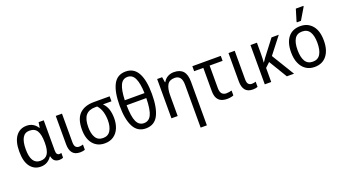

<svg xmlns="http://www.w3.org/2000/svg" viewBox="-71 -1499 4397 2461"><g transform="rotate(-20 2127.5 -268.0)"><path d="M245 10Q157 10 103.5 -59.5Q50 -129 50 -266Q50 -403 103.5 -474.5Q157 -546 250 -546Q298 -546 335 -524.5Q372 -503 396 -464H401L412 -536H482V-122Q482 -90 493 -75.5Q504 -61 521 -61Q529 -61 537.5 -62.5Q546 -64 551 -66V-2Q544 3 529 6.5Q514 10 500 10Q461 10 436.5 -8.5Q412 -27 402 -73H396Q372 -35 334.5 -12.5Q297 10 245 10ZM265 -62Q334 -62 365.5 -109.5Q397 -157 397 -257V-267Q397 -370 366.5 -422Q336 -474 263 -474Q199 -474 168.5 -420.5Q138 -367 138 -265Q138 -62 265 -62Z M782 10Q712 10 679 -31Q646 -72 646 -149V-536H731V-147Q731 -100 748 -81.5Q765 -63 794 -63Q809 -63 822.5 -65.5Q836 -68 848 -72V-1Q836 4 819.5 7Q803 10 782 10Z M1120 10Q1019 10 960 -60Q901 -130 901 -256Q901 -403 970.5 -469.5Q1040 -536 1164 -536H1381V-468H1265Q1305 -429 1322.5 -375.5Q1340 -322 1340 -251Q1340 -178 1315 -118.5Q1290 -59 1240.5 -24.5Q1191 10 1120 10ZM1121 -62Q1190 -62 1222.5 -115.5Q1255 -169 1255 -253Q1255 -315 1239.5 -370.5Q1224 -426 1186 -468H1159Q1073 -468 1030.5 -418Q988 -368 988 -257Q988 -168 1020 -115Q1052 -62 1121 -62Z M1679 10Q1567 10 1513.5 -90.5Q1460 -191 1460 -378Q1460 -566 1512.5 -665.5Q1565 -765 1680 -765Q1792 -765 1846.5 -666.5Q1901 -568 1901 -379Q1901 -192 1849 -91Q1797 10 1679 10ZM1546 -422H1815Q1810 -559 1778 -625.5Q1746 -692 1680 -692Q1613 -692 1582 -626Q1551 -560 1546 -422ZM1679 -62Q1747 -62 1779.5 -129Q1812 -196 1815 -354H1546Q1548 -198 1579.5 -130Q1611 -62 1679 -62Z M2340 240V-345Q2340 -473 2243 -473Q2172 -473 2143 -424.5Q2114 -376 2114 -278V0H2029V-536H2097L2109 -463H2114Q2137 -505 2175 -525.5Q2213 -546 2259 -546Q2342 -546 2383.5 -499.5Q2425 -453 2425 -355V240Z M2787 11Q2742 11 2707.5 -4Q2673 -19 2653.5 -55Q2634 -91 2634 -154V-468H2509V-536H2897V-468H2720V-162Q2720 -107 2742 -83.5Q2764 -60 2801 -60Q2820 -60 2840 -63.5Q2860 -67 2875 -71V-5Q2862 2 2837 6.5Q2812 11 2787 11Z M3138 10Q3068 10 3035 -31Q3002 -72 3002 -149V-536H3087V-147Q3087 -100 3104 -81.5Q3121 -63 3150 -63Q3165 -63 3178.5 -65.5Q3192 -68 3204 -72V-1Q3192 4 3175.5 7Q3159 10 3138 10Z M3688 -536 3512 -310 3701 0H3603L3452 -250L3390 -192V0H3302V-536H3390V-392Q3390 -356 3388.5 -322Q3387 -288 3385 -267H3387Q3396 -280 3405 -293Q3414 -306 3422 -318L3589 -536Z M4206 -269Q4206 -139 4147 -64.5Q4088 10 3981 10Q3914 10 3864 -23.5Q3814 -57 3786.5 -119.5Q3759 -182 3759 -269Q3759 -402 3817.5 -474Q3876 -546 3983 -546Q4084 -546 4145 -474.5Q4206 -403 4206 -269ZM3847 -269Q3847 -171 3879.5 -116.5Q3912 -62 3983 -62Q4052 -62 4085 -116Q4118 -170 4118 -269Q4118 -367 4085 -420Q4052 -473 3982 -473Q3911 -473 3879 -420Q3847 -367 3847 -269ZM3960 -606V-618L4008 -776H4111V-766L4016 -606Z"/></g></svg>

Font: Noto Sans SemiCondensed
Style: Regular
Weight: 400
Width: 4
Designer: Monotype Design Team
Foundry: Monotype Imaging Inc.
Version: Version 2.013; ttfautohint (v1.8.4.7-5d5b)